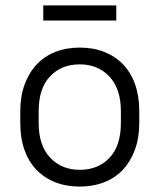

<svg xmlns="http://www.w3.org/2000/svg" viewBox="-20 -683 590 710"><path d="M275 7Q225 7 184.5 -9Q144 -25 115 -55Q86 -85 70.5 -128.5Q55 -172 55 -228V-272Q55 -327 71 -370.5Q87 -414 115.5 -444.5Q144 -475 184.5 -491Q225 -507 275 -507Q325 -507 365.5 -491Q406 -475 435 -445Q464 -415 479.5 -371Q495 -327 495 -272V-228Q495 -173 479 -129.5Q463 -86 434.5 -55.5Q406 -25 365 -9Q324 7 275 7ZM275 -55Q343 -55 385 -99.5Q427 -144 427 -228V-272Q427 -355 384.5 -400Q342 -445 275 -445Q207 -445 165 -400.5Q123 -356 123 -272V-228Q123 -145 165.5 -100Q208 -55 275 -55ZM140 -663H410V-607H140Z"/></svg>

Font: Retni Sans
Style: Regular
Weight: 400
Designer: Vitaly Kuzmin
Foundry: ParaType Ltd.
Version: Version 1.00;March 2, 2019;FontCreator 11.5.0.2425 64-bit; t